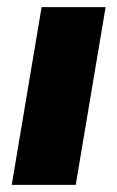

<svg xmlns="http://www.w3.org/2000/svg" viewBox="-20 -520 330 540"><path d="M13 0 97 -500H277L193 0Z"/></svg>

Font: Figtree Light Black
Style: Italic
Weight: 900
Italic angle: -9.5°
Version: Version 2.000